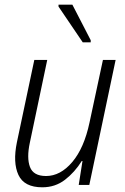

<svg xmlns="http://www.w3.org/2000/svg" viewBox="-20 -787 530 817"><path d="M160 10Q83 10 58.5 -42.5Q34 -95 52 -182L126 -532H181L107 -180Q93 -115 107.5 -76.5Q122 -38 176 -38Q237 -38 287.5 -97.5Q338 -157 361 -266L418 -532H472L360 0H315L331 -102H328Q298 -54 256.5 -22Q215 10 160 10ZM332 -607 229 -759V-767H288L366 -616V-607Z"/></svg>

Font: Noto Sans SemiCondensed Light
Style: Italic
Weight: 300
Width: 4
Italic angle: -12°
Designer: Monotype Design Team
Foundry: Monotype Imaging Inc.
Version: Version 2.013; ttfautohint (v1.8.4.7-5d5b)